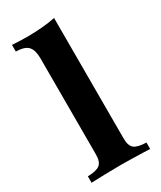

<svg xmlns="http://www.w3.org/2000/svg" viewBox="-165 -691 630 751"><g transform="rotate(-30 150.0 -315.5)"><path d="M17.7 0V-29Q57.3 -29.8 72.6 -42.3Q87.9 -54.8 87.9 -87.1V-521.8Q87.9 -558.1 73 -575Q58.1 -591.9 17.7 -592.7V-622.6Q34.7 -621.8 51.2 -621Q67.7 -620.2 83.1 -620.2Q120.2 -620.2 152.8 -623Q185.5 -625.8 212.9 -631.5V-87.1Q212.9 -54 228.2 -41.9Q243.5 -29.8 282.3 -29V0Q270.2 -0.8 249.2 -1.2Q228.2 -1.6 202.8 -2.4Q177.4 -3.2 152.4 -3.2Q114.5 -3.2 75.8 -2Q37.1 -0.8 17.7 0Z"/></g></svg>

Font: Playfair 5pt SemiExpanded Light ExtraBold
Style: Regular
Weight: 800
Version: Version 2.001;gftools[0.9.30]